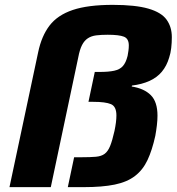

<svg xmlns="http://www.w3.org/2000/svg" viewBox="-20 -770 727 790"><path d="M19 0 137 -555Q151 -622 184 -665Q217 -708 279.5 -729Q342 -750 444 -750Q537 -750 590.5 -734.5Q644 -719 665.5 -689Q687 -659 687 -617Q687 -594 684.5 -572.5Q682 -551 676 -533Q666 -499 646 -475Q626 -451 595 -437Q564 -423 523 -418L522 -414Q573 -406 600.5 -378.5Q628 -351 628 -294Q628 -276 625.5 -254.5Q623 -233 619 -211Q606 -152 587 -111.5Q568 -71 535.5 -46Q503 -21 452 -10.5Q401 0 324 0H259L285 -123H316Q352 -123 374.5 -125Q397 -127 410.5 -137Q424 -147 433 -169Q442 -191 451 -231Q455 -250 457 -266Q459 -282 459 -295Q459 -332 436.5 -341.5Q414 -351 364 -351H344L370 -474H390Q427 -474 450 -479Q473 -484 485.5 -498Q498 -512 505 -540Q507 -551 508.5 -561.5Q510 -572 510 -583Q510 -611 490 -619Q470 -627 423 -627Q396 -627 376 -624.5Q356 -622 341.5 -612.5Q327 -603 317.5 -584.5Q308 -566 302 -534L189 0Z"/></svg>

Font: Saira Thin Expanded
Style: Bold Italic
Weight: 700
Width: 7
Italic angle: -12°
Version: Version 1.101